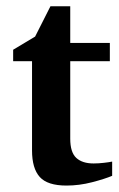

<svg xmlns="http://www.w3.org/2000/svg" viewBox="-20 -594 377 606"><path d="M334 -39.1Q311 -29.3 270.5 -18.8Q230 -8.3 189.9 -8.3Q129.9 -8.3 105.5 -35.4Q81.1 -62.5 81.1 -119.1V-400.9H21.5V-437L90.8 -478.5L139.2 -574.2H201.7V-458.5H326.7V-400.9H201.7V-156.2Q201.7 -113.3 220.7 -95.7Q239.7 -78.1 275.4 -78.1Q291 -78.1 307.9 -80.1Q324.7 -82 334 -84Z"/></svg>

Font: Annapurna SIL
Style: Bold
Weight: 700
Designer: Peter Martin, Annie Olsen
Foundry: SIL International
Version: Version 2.000